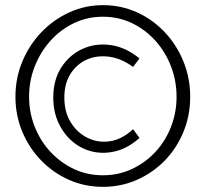

<svg xmlns="http://www.w3.org/2000/svg" viewBox="-20 -723 799 746"><path d="M40 -347Q40 -420 67 -484.5Q94 -549 141 -598Q188 -647 249.5 -675Q311 -703 380 -703Q451 -703 512.5 -675Q574 -647 620.5 -597.5Q667 -548 693 -483.5Q719 -419 719 -347Q719 -274 692.5 -210Q666 -146 619.5 -98.5Q573 -51 511.5 -24Q450 3 380 3Q309 3 247.5 -24.5Q186 -52 139.5 -100Q93 -148 66.5 -211.5Q40 -275 40 -347ZM93 -347Q93 -286 115 -230.5Q137 -175 176 -133Q215 -91 267 -66.5Q319 -42 380 -42Q441 -42 493 -66.5Q545 -91 584 -133Q623 -175 644.5 -230.5Q666 -286 666 -347Q666 -409 644.5 -465Q623 -521 584 -564.5Q545 -608 493 -633Q441 -658 380 -658Q319 -658 267 -633Q215 -608 176 -564.5Q137 -521 115 -465Q93 -409 93 -347ZM187 -344Q187 -413 218.5 -461.5Q250 -510 300.5 -533Q351 -556 409.5 -548Q468 -540 522 -496L497 -463Q452 -496 405 -502.5Q358 -509 318.5 -492Q279 -475 254.5 -437Q230 -399 230 -344Q230 -287 255.5 -246.5Q281 -206 322 -186.5Q363 -167 409 -174.5Q455 -182 497 -221L522 -187Q478 -148 431.5 -136Q385 -124 341.5 -133.5Q298 -143 263 -172Q228 -201 207.5 -245Q187 -289 187 -344Z"/></svg>

Font: Kulim Park ExtraLight
Style: Regular
Weight: 275
Designer: Noponies / Dale Sattler
Foundry: Noponies
Version: Version 1.000; ttfautohint (v1.8.3)